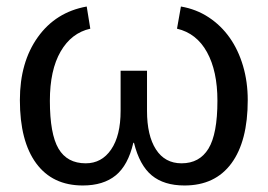

<svg xmlns="http://www.w3.org/2000/svg" viewBox="-20 -559 821 589"><path d="M431 -219Q431 -143 458.5 -100.5Q486 -58 537 -58Q592 -58 619.5 -103Q647 -148 647 -250Q647 -341 615 -399Q583 -457 523 -471L535 -539Q582 -531 620 -506Q658 -481 684.5 -443.5Q711 -406 725.5 -357Q740 -308 740 -252Q740 -126 690 -58Q640 10 546 10Q483 10 445.5 -21Q408 -52 391 -121H389Q373 -52 335 -21Q297 10 234 10Q141 10 91 -58Q41 -126 41 -252Q41 -368 96 -445Q151 -522 246 -539L257 -471Q199 -458 166 -401Q133 -344 133 -250Q133 -148 159.5 -103Q186 -58 243 -58Q292 -58 321 -100.5Q350 -143 350 -219V-342H431Z"/></svg>

Font: Libra Sans
Style: Regular
Weight: 400
Foundry: Context Ltd
Version: Version 1.000; ttfautohint (v1.3)